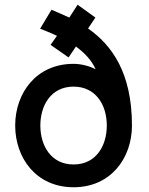

<svg xmlns="http://www.w3.org/2000/svg" viewBox="-20 -781 626 809"><path d="M290 8C448 8 536 -116 536 -252C536 -475 451 -591 351 -661L382 -707L307 -761L272 -707C246 -719 197 -740 197 -740L149 -660C149 -660 189 -645 220 -630L193 -592L269 -539L300 -585C334 -560 366 -528 383 -489C359 -502 323 -512 290 -512C132 -512 44 -388 44 -252C44 -116 132 8 290 8ZM290 -88C195 -88 150 -167 150 -252C150 -337 195 -416 290 -416C382 -416 430 -341 430 -252C430 -167 385 -88 290 -88Z"/></svg>

Font: FREAK Grotesk Next
Style: Bold
Weight: 700
Width: 3
Designer: La Scuola Open Source
Foundry: La Scuola Open Source
Version: Version 1.000;PS 1.0;hotconv 1.0.72;makeotf.lib2.5.5900